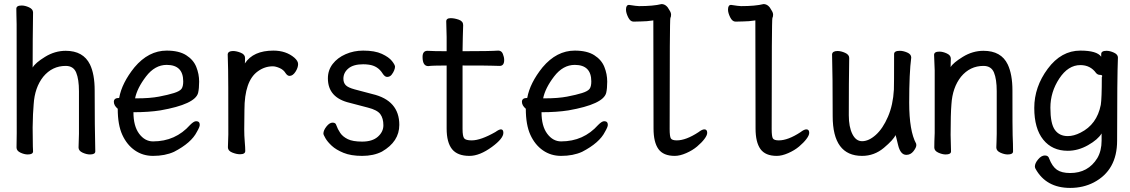

<svg xmlns="http://www.w3.org/2000/svg" viewBox="-20 -740 5540 941"><path d="M421 17Q404 17 384.5 8Q365 -1 365 -17L367 -84V-293Q367 -351 353.5 -384Q340 -417 302 -417Q236 -417 192 -364Q150 -311 145 -229Q141 -187 140 -115Q140 -55 141 -23L142 2Q142 17 116 17Q99 17 80 8Q61 -1 61 -17L62 -88Q62 -600 61.5 -621Q61 -642 60.5 -664.5Q60 -687 60 -697Q60 -713 86 -713Q103 -713 122.5 -704Q142 -695 142 -679Q140 -547 140 -409Q153 -432 201 -461.5Q249 -491 302 -491Q388 -491 421 -424Q444 -376 444 -297Q444 -118 447 2Q447 17 421 17Z M650 -258Q715 -258 759.5 -266.5Q804 -275 832.5 -284Q861 -293 869.5 -304.5Q878 -316 878 -341Q878 -422 797 -422Q739 -422 695.5 -365Q652 -308 642 -258ZM730 24Q680 24 641 -3Q602 -30 579.5 -79Q557 -128 557 -207Q538 -223 538 -241Q538 -260 564 -260Q577 -333 639 -410Q708 -492 797 -492Q857 -492 892.5 -469.5Q928 -447 942 -412Q956 -377 956 -340Q956 -306 951 -285Q937 -229 766 -199Q709 -190 634 -190Q634 -122 662 -84.5Q690 -47 730 -47Q840 -47 912 -128Q930 -146 941 -146Q959 -146 959 -128Q959 -118 945 -94Q918 -40 833 4Q789 24 730 24Z M1180 -429Q1221 -492 1320 -492Q1382 -492 1423 -457Q1441 -441 1441 -426Q1441 -408 1428 -388Q1415 -368 1399 -368Q1389 -368 1380 -381Q1370 -398 1350.5 -406.5Q1331 -415 1317 -415Q1277 -415 1243 -390Q1178 -343 1178 -201Q1177 -163 1177 -106Q1177 -75 1179.5 -46Q1182 -17 1182 0Q1182 16 1156 16Q1139 16 1118 7.5Q1097 -1 1097 -18L1099 -81Q1099 -378 1098 -398Q1096 -454 1096 -474Q1098 -490 1122 -490Q1139 -490 1160 -481.5Q1181 -473 1181 -456Q1181 -436 1180 -429Z M1755 24Q1700 24 1663.5 9Q1627 -6 1606 -25.5Q1585 -45 1575 -62.5Q1565 -80 1565 -85Q1565 -101 1580 -120Q1595 -139 1610 -139Q1625 -139 1628 -127Q1635 -107 1647.5 -88.5Q1660 -70 1684.5 -58Q1709 -46 1755 -46Q1805 -46 1832 -70Q1859 -94 1859 -126Q1859 -160 1844 -180.5Q1829 -201 1783.5 -212.5Q1738 -224 1694 -236Q1587 -261 1587 -356Q1587 -396 1610.5 -426.5Q1634 -457 1674 -474.5Q1714 -492 1760 -492Q1817 -492 1851.5 -476Q1886 -460 1901 -441Q1916 -422 1916 -413Q1916 -406 1912 -395.5Q1908 -385 1899.5 -374Q1891 -363 1877 -363Q1866 -363 1855 -380Q1832 -417 1788 -423Q1774 -425 1760 -425Q1712 -425 1687.5 -404.5Q1663 -384 1663 -354Q1663 -335 1674 -323Q1685 -311 1718 -302L1805 -279Q1937 -248 1937 -128Q1937 -46 1852 3Q1811 24 1755 24Z M2281 24Q2222 24 2195.5 -9Q2169 -42 2169 -110V-419Q2097 -419 2079 -416Q2051 -416 2051 -461Q2051 -491 2075 -491Q2105 -489 2169 -489V-559Q2167 -615 2167 -635Q2167 -651 2189 -651Q2207 -651 2228.5 -643.5Q2250 -636 2250 -617Q2248 -563 2247 -489Q2383 -489 2422 -492Q2438 -492 2444.5 -476Q2451 -460 2451 -446Q2451 -417 2429 -417Q2409 -417 2390 -418Q2371 -419 2247 -419V-108Q2247 -72 2255 -62Q2263 -52 2292 -52Q2336 -52 2408 -93Q2426 -106 2435 -106Q2447 -106 2447 -89Q2447 -61 2391 -20Q2331 24 2281 24Z M2650 -258Q2715 -258 2759.5 -266.5Q2804 -275 2832.5 -284Q2861 -293 2869.5 -304.5Q2878 -316 2878 -341Q2878 -422 2797 -422Q2739 -422 2695.5 -365Q2652 -308 2642 -258ZM2730 24Q2680 24 2641 -3Q2602 -30 2579.5 -79Q2557 -128 2557 -207Q2538 -223 2538 -241Q2538 -260 2564 -260Q2577 -333 2639 -410Q2708 -492 2797 -492Q2857 -492 2892.5 -469.5Q2928 -447 2942 -412Q2956 -377 2956 -340Q2956 -306 2951 -285Q2937 -229 2766 -199Q2709 -190 2634 -190Q2634 -122 2662 -84.5Q2690 -47 2730 -47Q2840 -47 2912 -128Q2930 -146 2941 -146Q2959 -146 2959 -128Q2959 -118 2945 -94Q2918 -40 2833 4Q2789 24 2730 24Z M3287 24Q3231 24 3207 -9.5Q3183 -43 3183 -110L3182 -640Q3149 -635 3123.5 -635Q3098 -635 3085 -634Q3069 -634 3058.5 -655.5Q3048 -677 3048 -693Q3048 -716 3063 -716Q3101 -710 3112 -710Q3182 -710 3222 -720Q3246 -720 3261 -690Q3269 -678 3269 -668Q3269 -658 3265.5 -651.5Q3262 -645 3262 -108Q3262 -71 3268 -61.5Q3274 -52 3297 -52Q3342 -52 3403 -92Q3421 -106 3432 -106Q3446 -106 3446 -89Q3446 -77 3432.5 -59Q3419 -41 3396.5 -22Q3374 -3 3343 10.5Q3312 24 3287 24Z M3787 24Q3731 24 3707 -9.5Q3683 -43 3683 -110L3682 -640Q3649 -635 3623.5 -635Q3598 -635 3585 -634Q3569 -634 3558.5 -655.5Q3548 -677 3548 -693Q3548 -716 3563 -716Q3601 -710 3612 -710Q3682 -710 3722 -720Q3746 -720 3761 -690Q3769 -678 3769 -668Q3769 -658 3765.5 -651.5Q3762 -645 3762 -108Q3762 -71 3768 -61.5Q3774 -52 3797 -52Q3842 -52 3903 -92Q3921 -106 3932 -106Q3946 -106 3946 -89Q3946 -77 3932.5 -59Q3919 -41 3896.5 -22Q3874 -3 3843 10.5Q3812 24 3787 24Z M4205 24Q4061 24 4061 -171Q4061 -371 4058 -474Q4060 -490 4085 -490Q4102 -490 4122 -481Q4142 -472 4142 -456Q4140 -340 4140 -175Q4140 -118 4157.5 -83Q4175 -48 4205 -48Q4238 -48 4272.5 -79Q4307 -110 4332 -168Q4357 -226 4361 -301Q4362 -318 4362 -475Q4362 -491 4390 -491Q4407 -491 4426.5 -482.5Q4446 -474 4446 -458Q4436 -382 4436 -237Q4436 -98 4470 -36L4471 -29Q4471 -17 4457 1Q4443 19 4422 19Q4393 19 4381.5 -29.5Q4370 -78 4369 -78Q4359 -55 4312 -15.5Q4265 24 4205 24Z M4919 17Q4902 17 4882.5 8Q4863 -1 4863 -17Q4864 -25 4864 -44.5Q4864 -64 4865 -84V-293Q4865 -352 4851.5 -384.5Q4838 -417 4800 -417Q4734 -417 4690 -364Q4648 -311 4643 -229Q4639 -183 4639 -79Q4639 -56 4641 2Q4641 17 4615 17Q4598 17 4578.5 8Q4559 -1 4559 -17Q4559 -44 4561 -88V-395Q4558 -458 4558 -471Q4558 -487 4584 -487Q4601 -487 4620.5 -478Q4640 -469 4640 -453L4639 -411Q4651 -432 4699 -461.5Q4747 -491 4800 -491Q4887 -491 4919 -424Q4942 -375 4942 -297Q4942 -99 4943 -78Q4945 -33 4945 2Q4945 17 4919 17Z M5213 -73Q5243 -73 5276 -90Q5356 -130 5375 -226Q5380 -257 5380 -361Q5382 -365 5382 -367Q5382 -373 5371 -373Q5360 -373 5352 -382Q5324 -421 5275 -421Q5215 -421 5171.5 -355Q5128 -289 5128 -212Q5128 -134 5150 -103.5Q5172 -73 5213 -73ZM5377 -462V-475Q5377 -491 5403 -491Q5420 -491 5439.5 -482Q5459 -473 5459 -458Q5455 -364 5455 -50Q5455 94 5341 154Q5289 181 5225 181Q5107 181 5055 87Q5052 81 5052 76Q5052 60 5068 41Q5084 22 5101 22Q5118 22 5122 37Q5137 76 5160 92Q5183 108 5225 108Q5313 108 5358 35Q5379 -1 5379 -51V-86Q5361 -56 5312.5 -28.5Q5264 -1 5213 -1Q5137 -1 5093 -55.5Q5049 -110 5049 -211Q5049 -314 5115 -403Q5181 -492 5275 -492Q5356 -492 5377 -462Z"/></svg>

Font: \eiw{I[½ {O¿rH
Style: Bold
Weight: 700
Designer: LXGW / Fontworks Inc.
Foundry: LXGW / Fontworks Inc.
Version: Version 1.320;February 9, 2024